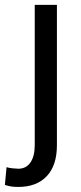

<svg xmlns="http://www.w3.org/2000/svg" viewBox="-57 -548 329 782"><path d="M84.5 -528.3H174.8V43.5Q174.8 126 133.3 169.7Q91.8 213.4 17.6 213.4Q2.4 213.4 -10.3 211.7Q-22.9 210 -37.1 205.1L-30.3 132.8Q-22.9 135.7 -6.1 137.5Q10.7 139.2 17.6 139.2Q49.3 139.2 66.9 113.8Q84.5 88.4 84.5 43.5Z"/></svg>

Font: Vazirmatn RD FD
Style: Regular
Weight: 400
Designer: Saber Rastikerdar
Foundry: Saber Rastikerdar
Version: Version 33.003